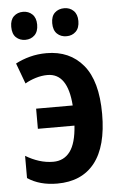

<svg xmlns="http://www.w3.org/2000/svg" viewBox="-54 -777 523 826"><g transform="rotate(-5 208.0 -364.5)"><path d="M160 10Q84 10 32 -25V-121Q60 -104 90 -94.5Q120 -85 151 -85Q197 -85 223.5 -120.5Q250 -156 255 -232H97V-319H255Q245 -459 158 -459Q133 -459 107 -451Q81 -443 61 -431L28 -520Q56 -535 90 -544Q124 -553 162 -553Q262 -553 320 -483.5Q378 -414 378 -272Q378 -132 322 -61Q266 10 160 10ZM21 -679Q21 -709 37 -724Q53 -739 77 -739Q101 -739 117 -723.5Q133 -708 133 -679Q133 -649 117 -633.5Q101 -618 77 -618Q53 -618 37 -633Q21 -648 21 -679ZM198 -679Q198 -709 214 -724Q230 -739 255 -739Q279 -739 295 -723.5Q311 -708 311 -679Q311 -649 295 -633.5Q279 -618 255 -618Q230 -618 214 -633.5Q198 -649 198 -679Z"/></g></svg>

Font: Noto Sans Disp Cond SemBd
Style: Regular
Weight: 600
Width: 3
Designer: Monotype Design Team
Foundry: Monotype Imaging Inc.
Version: Version 2.000;GOOG;noto-source:20170915:90ef993387c0; ttfaut